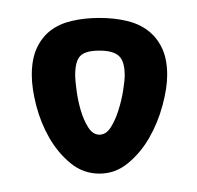

<svg xmlns="http://www.w3.org/2000/svg" viewBox="-20 -907 218 212"><path d="M15.1 -824.2Q15.1 -842.3 20.8 -854.2Q26.4 -866.2 36.1 -873.5Q45.9 -880.9 59.8 -884Q73.7 -887.2 89.8 -887.2Q106 -887.2 119.6 -884Q133.3 -880.9 143.3 -873.3Q153.3 -865.7 158.9 -853.8Q164.6 -841.8 164.6 -824.2Q164.6 -809.6 159.4 -790.5Q154.3 -771.5 144.8 -754.9Q135.3 -738.3 121.3 -726.8Q107.4 -715.3 89.8 -715.3Q71.8 -715.3 57.9 -726.8Q43.9 -738.3 34.4 -754.9Q24.9 -771.5 20 -790.5Q15.1 -809.6 15.1 -824.2ZM63 -823.7Q63 -818.4 64.5 -807.4Q65.9 -796.4 69.1 -785.4Q72.3 -774.4 77.4 -766.4Q82.5 -758.3 89.8 -758.3Q97.2 -758.3 102.3 -766.4Q107.4 -774.4 110.8 -785.4Q114.3 -796.4 116 -807.4Q117.7 -818.4 117.7 -823.7Q117.7 -839.4 111.3 -845.2Q105 -851.1 89.8 -851.1Q74.2 -851.1 68.6 -845.2Q63 -839.4 63 -823.7Z"/></svg>

Font: XAYAX
Style: Regular
Weight: 400
Designer: Peter Wiegel
Foundry: Peter Wiegel
Version: Version 1.000 2009 initial release